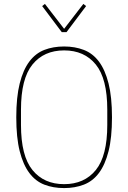

<svg xmlns="http://www.w3.org/2000/svg" viewBox="-20 -947 654 979"><path d="M307 12Q251 12 206 -5.5Q161 -23 129.5 -65Q98 -107 80.5 -176Q63 -245 63 -349Q63 -452 80.5 -521.5Q98 -591 129.5 -633Q161 -675 206 -692.5Q251 -710 307 -710Q362 -710 407.5 -692.5Q453 -675 484.5 -633Q516 -591 533.5 -521.5Q551 -452 551 -349Q551 -245 533.5 -176Q516 -107 484.5 -65Q453 -23 407.5 -5.5Q362 12 307 12ZM307 -8Q410 -8 468.5 -80Q527 -152 527 -310V-388Q527 -546 468.5 -618Q410 -690 307 -690Q204 -690 145.5 -618Q87 -546 87 -388V-310Q87 -152 145.5 -80Q204 -8 307 -8ZM295 -783 195 -916 209 -927 307 -800 405 -927 419 -916 319 -783Z"/></svg>

Font: IBM Plex Sans Cond Thin
Style: Regular
Weight: 100
Width: 3
Designer: Mike Abbink, Paul van der Laan, Pieter van Rosmalen
Foundry: Bold Monday
Version: Version 1.3